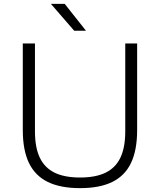

<svg xmlns="http://www.w3.org/2000/svg" viewBox="-20 -965 828 994"><path d="M98 -292V-740H161V-285Q161 -201 186.2 -148.5Q211.5 -96 262.8 -71Q314 -46 394.5 -46Q475 -46 526.5 -71Q578 -96 603.2 -148.5Q628.5 -201 628.5 -285V-740H690V-292Q690 -187.5 658.2 -121.2Q626.5 -55 561.2 -23Q496 9 394.5 9Q293 9 227.5 -23Q162 -55 130 -121.2Q98 -187.5 98 -292ZM364 -806 243.5 -945H315L425 -806Z"/></svg>

Font: Encode Sans Expanded Light
Style: Regular
Weight: 300
Width: 7
Designer: Multiple Designers
Foundry: Impallari Type
Version: Version 2.000